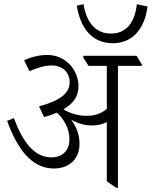

<svg xmlns="http://www.w3.org/2000/svg" viewBox="-20 -889 723 915"><path d="M519 -683C609 -683 670 -750 683 -858L632 -869C623 -780 580 -729 509 -729C435 -729 392 -783 378 -869L346 -862C363 -756 417 -683 519 -683ZM237 -86C309 -86 359 -131 359 -203C359 -245 346 -282 319 -319C348 -302 382 -291 417 -291C445 -291 469 -297 489 -307V-25L534 6H542V-575H656V-582L631 -623H377V-614L402 -575H489V-370C463 -348 431 -337 393 -337C353 -337 313 -349 282 -368C333 -397 354 -433 354 -479C354 -515 340 -551 316 -578C286 -611 248 -627 205 -627C169 -627 133 -619 95 -602L120 -550C158 -566 194 -577 226 -577C276 -577 312 -546 312 -497C312 -444 265 -409 166 -382L190 -331C213 -337 234 -345 251 -352C286 -321 311 -275 311 -224C311 -174 279 -139 226 -139C143 -139 89 -212 46 -326L14 -313C60 -186 127 -86 237 -86Z"/></svg>

Font: Noto Serif Devanagari SemiCondensed Light
Style: Regular
Weight: 300
Width: 4
Designer: Universal Thirst, Indian Type Foundry and the Monotype Design Team
Foundry: Monotype Imaging Inc.
Version: Version 2.004